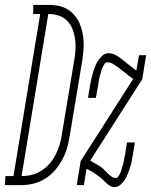

<svg xmlns="http://www.w3.org/2000/svg" viewBox="-85 -755 616 783"><path d="M-65 0 -63 -37H-30L79 -698H50L51 -735H118Q138 -735 157 -730.5Q176 -726 192 -716Q208 -706 220 -691.5Q232 -677 239.5 -660Q247 -643 251 -624Q255 -605 256 -585Q257 -565 255 -545Q253 -525 250 -505L199 -199Q195 -174 188 -150Q181 -126 168.5 -103Q156 -80 138.5 -60Q121 -40 98.5 -26Q76 -12 51 -6Q26 0 2 0ZM3 -37Q24 -37 44.5 -42Q65 -47 84 -59Q103 -71 117.5 -88Q132 -105 142 -124.5Q152 -144 158 -164Q164 -184 167 -205L218 -511Q222 -533 223 -555Q224 -577 221 -597.5Q218 -618 210.5 -637Q203 -656 188.5 -670.5Q174 -685 154 -691.5Q134 -698 112 -698ZM382 8Q372 8 364 3Q356 -2 349.5 -7.5Q343 -13 337 -19.5Q331 -26 324 -31.5Q317 -37 309.5 -42Q302 -47 295 -52L268 -67L257 0H228L244 -98L458 -433L439 -447Q429 -455 419 -463Q409 -471 398.5 -479Q388 -487 376.5 -494Q365 -501 352 -501Q346 -501 342.5 -496Q339 -491 336.5 -486.5Q334 -482 332 -477Q330 -472 328.5 -466.5Q327 -461 325.5 -456Q324 -451 322.5 -446Q321 -441 320 -436Q319 -431 318 -425.5Q317 -420 316 -415Q315 -410 315 -405L306 -356H274L282 -405Q284 -418 287 -431Q290 -444 293.5 -456.5Q297 -469 302 -482Q307 -495 314.5 -507Q322 -519 333 -528.5Q344 -538 358 -538Q368 -538 377.5 -534.5Q387 -531 395 -525.5Q403 -520 411 -514Q419 -508 426.5 -502Q434 -496 441.5 -490Q449 -484 457 -478L471 -467L482 -530H511L495 -432L283 -100L309 -85Q316 -81 323 -76.5Q330 -72 336 -66.5Q342 -61 347.5 -55Q353 -49 359 -43.5Q365 -38 372 -33.5Q379 -29 388 -29Q393 -29 396.5 -34Q400 -39 402.5 -43.5Q405 -48 407 -53Q409 -58 410.5 -63.5Q412 -69 413.5 -74Q415 -79 416.5 -84Q418 -89 419 -94Q420 -99 421 -104.5Q422 -110 423 -115Q424 -120 425 -125L433 -174H465L457 -125Q455 -112 452.5 -99Q450 -86 446 -73.5Q442 -61 437 -48Q432 -35 424.5 -23Q417 -11 406 -1.5Q395 8 382 8Z"/></svg>

Font: Iosevka Slab Extralight
Style: Italic
Weight: 200
Italic angle: -9°
Monospace: yes
Designer: Belleve Invis
Foundry: Belleve Invis
Version: Version 11.1.1; ttfautohint (v1.8.3)